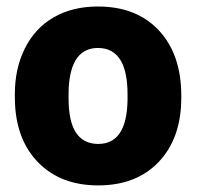

<svg xmlns="http://www.w3.org/2000/svg" viewBox="-20 -558 602 588"><path d="M25.4 -269Q25.4 -348.1 56.2 -409.9Q86.9 -471.7 144.5 -504.9Q202.1 -538.1 279.8 -538.1Q398.4 -538.1 466.8 -464.6Q535.2 -391.1 535.2 -264.6V-258.8Q535.2 -135.3 466.6 -62.7Q397.9 9.8 280.8 9.8Q168 9.8 99.6 -57.9Q31.2 -125.5 25.9 -241.2ZM189.9 -258.8Q189.9 -185.5 212.9 -151.4Q235.8 -117.2 280.8 -117.2Q368.7 -117.2 370.6 -252.4V-269Q370.6 -411.1 279.8 -411.1Q197.3 -411.1 190.4 -288.6Z"/></svg>

Font: Vazir Black FD-UI
Style: Black-FD-UI
Weight: 900
Designer: Saber Rastikerdar
Foundry: Saber Rastikerdar
Version: Version 30.0.0